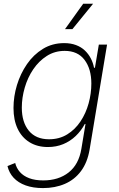

<svg xmlns="http://www.w3.org/2000/svg" viewBox="-20 -778 627 1014"><path d="M207 215.3Q154.8 215.3 115.5 201.2Q76.2 187 52 160.9Q27.8 134.8 19.5 99.1L60.1 82.5Q66.9 109.9 85.2 130.6Q103.5 151.4 134.3 163.1Q165 174.8 208.5 174.8Q289.1 174.8 342.5 132.8Q396 90.8 409.7 8.3L431.6 -123.5L427.7 -123Q408.7 -87.4 379.9 -59.8Q351.1 -32.2 314 -16.8Q276.9 -1.5 232.9 -1.5Q177.2 -1.5 136.2 -26.6Q95.2 -51.8 73.2 -97.9Q51.3 -144 51.3 -207.5Q51.3 -268.6 69.6 -328.9Q87.9 -389.2 122.6 -439.5Q157.2 -489.7 206.8 -520Q256.3 -550.3 318.8 -550.3Q354 -550.3 381.3 -540Q408.7 -529.8 428 -511.5Q447.3 -493.2 459.5 -469.7Q471.7 -446.3 476.6 -419.9L481.4 -420.4L502 -542.5H545.4L453.1 12.7Q441.4 80.6 407.7 125.7Q374 170.9 322.5 193.1Q271 215.3 207 215.3ZM238.8 -42.5Q293.5 -42.5 335.2 -68.4Q377 -94.2 405.3 -137Q433.6 -179.7 448 -231.9Q462.4 -284.2 462.4 -336.9Q462.4 -414.1 426.5 -461.7Q390.6 -509.3 321.8 -509.3Q269 -509.3 227.1 -482.4Q185.1 -455.6 155.5 -411.9Q126 -368.2 110.6 -314.9Q95.2 -261.7 95.2 -209.5Q95.2 -132.8 132.3 -87.6Q169.4 -42.5 238.8 -42.5ZM323.2 -624 419.4 -758.3H471.7L362.3 -624Z"/></svg>

Font: Inter 16pt ExtraLight
Style: Italic
Weight: 250
Italic angle: -9.3988°
Version: Version 4.001;git-66647c0bb